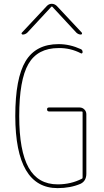

<svg xmlns="http://www.w3.org/2000/svg" viewBox="-20 -970 540 1000"><path d="M280.3 9.8Q60.5 9.8 59.6 -365.2Q59.6 -562.5 113.3 -651.4Q167 -740.2 285.2 -740.2Q343.8 -740.2 401.4 -713.9Q410.2 -710 410.2 -698.2Q410.2 -694.3 407.2 -692.4Q404.3 -690.4 401.4 -692.4Q346.7 -720.7 285.2 -719.7Q175.8 -719.7 127.9 -636.7Q80.1 -553.7 80.1 -365.2Q80.1 -184.6 128.9 -97.2Q177.7 -9.8 280.3 -9.8Q349.6 -9.8 406.2 -39.1Q410.2 -40 410.2 -45.9V-384.8Q410.2 -389.6 405.3 -389.6H235.4Q225.6 -389.6 225.1 -399.9Q224.6 -410.2 235.4 -410.2H394.5Q409.2 -410.2 419.4 -399.9Q429.7 -389.6 429.7 -375V-65.4Q429.7 -27.3 399.4 -12.7Q346.7 9.8 280.3 9.8ZM98.6 -790Q94.7 -790 92.8 -793.5Q90.8 -796.9 93.8 -799.8L224.6 -939.5Q235.4 -950.2 249.5 -950.2Q263.7 -950.2 275.4 -939.5L406.2 -799.8Q408.2 -796.9 406.7 -793.5Q405.3 -790 401.4 -790Q388.7 -790 377.9 -799.8L252 -935.5H250H248L122.1 -799.8Q111.3 -790 98.6 -790Z"/></svg>

Font: Rounded-X Mgen+ 1m thin
Style: Regular
Weight: 100
Designer: [Source Han Sans]
Ryoko NISHIZUKA  (kana & ideographs); Paul D. Hunt (Latin, Greek & Cyrillic); Wenlong ZHANG  (bopomofo
Version: Version 1.059.20150602